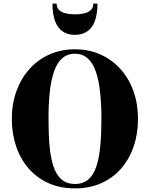

<svg xmlns="http://www.w3.org/2000/svg" viewBox="-20 -1033 828 1063"><path d="M395 10Q313.5 10 248.8 -19Q184 -48 138.8 -100Q93.5 -152 69.5 -222.2Q45.5 -292.5 45.5 -375Q45.5 -457.5 70.8 -527.8Q96 -598 142.2 -650Q188.5 -702 252.8 -731Q317 -760 395 -760Q473 -760 537 -731Q601 -702 647.5 -650Q694 -598 719 -527.8Q744 -457.5 744 -375Q744 -292.5 720 -222.2Q696 -152 650.8 -100Q605.5 -48 541 -19Q476.5 10 395 10ZM395 -14.5Q441 -14.5 469.8 -40Q498.5 -65.5 514 -113Q529.5 -160.5 535.5 -226.8Q541.5 -293 541.5 -375Q541.5 -457 534.2 -523.2Q527 -589.5 510.5 -637Q494 -684.5 465.5 -710Q437 -735.5 395 -735.5Q352.5 -735.5 324 -710Q295.5 -684.5 279 -637Q262.5 -589.5 255.5 -523.2Q248.5 -457 248.5 -375Q248.5 -293 254.2 -226.8Q260 -160.5 275.5 -113Q291 -65.5 320 -40Q349 -14.5 395 -14.5ZM395 -840Q353.5 -840 325.8 -859.8Q298 -879.5 284.2 -918.2Q270.5 -957 270.5 -1013H293.5Q293.5 -990 307.8 -977Q322 -964 345 -958.8Q368 -953.5 395 -953.5Q422 -953.5 445.2 -958.8Q468.5 -964 482.5 -977Q496.5 -990 496.5 -1013H519.5Q519.5 -957 505.8 -918.2Q492 -879.5 464 -859.8Q436 -840 395 -840Z"/></svg>

Font: Bodoni Moda 9pt ExtraBold
Style: Regular
Weight: 800
Designer: Owen Earl
Foundry: indestructible type
Version: Version 2.005